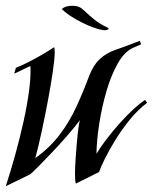

<svg xmlns="http://www.w3.org/2000/svg" viewBox="-23 -624 528 663"><path d="M-3 19Q14 -33 30 -91Q46 -149 58.5 -205.5Q71 -262 77.5 -311.5Q84 -361 82 -396Q72 -392 53.5 -382.5Q35 -373 26 -370L32 -390Q48 -396 72 -408Q96 -420 121 -434.5Q146 -449 164 -461Q166 -455 166 -445Q166 -422 159.5 -377.5Q153 -333 143 -279.5Q133 -226 121.5 -172.5Q110 -119 99 -78Q150 -115 183.5 -159.5Q217 -204 240.5 -255Q264 -306 285 -362Q299 -399 321.5 -420Q344 -441 376 -452Q381 -454 394.5 -458.5Q408 -463 423 -469Q438 -475 449 -479Q460 -483 460 -483L464 -471L437 -459Q407 -446 384 -405.5Q361 -365 345 -310.5Q329 -256 320 -198.5Q311 -141 310 -93Q323 -115 344.5 -143Q366 -171 390.5 -198.5Q415 -226 438.5 -247.5Q462 -269 478 -279L485 -269Q453 -245 425 -210.5Q397 -176 375 -140Q353 -104 338.5 -74.5Q324 -45 319 -30L239 10Q236 4 236 -23Q236 -45 238 -74.5Q240 -104 242.5 -133Q245 -162 248 -183Q251 -204 253 -209Q234 -184 208 -154Q182 -124 155.5 -96.5Q129 -69 109 -48.5Q89 -28 81 -22ZM333 -520Q314 -523 287 -534Q260 -545 234 -560.5Q208 -576 192 -591Q189 -594 200 -599Q211 -604 227 -604Q241 -604 250 -600Q258 -597 271.5 -584Q285 -571 303.5 -556Q322 -541 344 -531Q352 -528 352 -525Q352 -522 345.5 -520.5Q339 -519 333 -520Z"/></svg>

Font: Kings
Style: Regular
Weight: 400
Designer: Robert E. Leuschke
Foundry: Robert E. Leuschke
Version: Version 1.010; ttfautohint (v1.8.3)